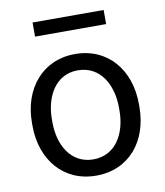

<svg xmlns="http://www.w3.org/2000/svg" viewBox="-81 -775 731 852"><g transform="rotate(-10 284.5 -349.0)"><path d="M43.5 -257.3C43.5 -105 136.2 9.8 284.7 9.8C434.1 9.8 525.4 -105 525.4 -257.3V-270.5C525.4 -423.3 433.1 -538.1 283.7 -538.1C136.7 -538.1 43.5 -423.3 43.5 -270.5ZM133.3 -270.5C133.3 -373.5 184.1 -464.8 283.7 -464.8C384.8 -464.8 435.5 -373.5 435.5 -270.5V-257.3C435.5 -153.3 384.8 -63.5 284.7 -63.5C184.1 -63.5 133.3 -153.3 133.3 -257.3ZM443.8 -708.5H123.5V-645H443.8Z"/></g></svg>

Font: Bert Sans
Style: Regular
Weight: 400
Designer: Christian Robertson (Google), Cristiano Sobral
Foundry: Google, Cristiano Sobral
Version: Version 3.101